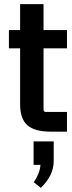

<svg xmlns="http://www.w3.org/2000/svg" viewBox="-20 -635 349 926"><path d="M303 -490V-402H190V-107Q190 -95 202 -95H303V0H226Q147 0 112 -31Q77 -62 77 -132V-402H23V-490H77V-615H190V-490ZM142 160V47H239V142Q239 211 177 271L143 244Q173 199 175 160Z"/></svg>

Font: Gemunu Libre
Style: Bold
Weight: 700
Designer: Puspanada Ekanayake, Sola Matas, Pathum Egodawatta, Kosala Senevirathne
Foundry: mooniak
Version: Version 1.100